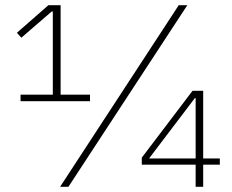

<svg xmlns="http://www.w3.org/2000/svg" viewBox="-20 -718 891 738"><path d="M59 -329V-354H183V-674H179L62 -573L45 -592L166 -698H213V-354H326V-329ZM211 0 667 -698H700L243 0ZM732 0V-85H525V-112L720 -369H761V-109H825V-85H761V0ZM732 -341H729L553 -109H732Z"/></svg>

Font: IBM Plex Sans Arabic ExtLt
Style: Regular
Weight: 200
Designer: Mike Abbink, Paul van der Laan, Pieter van Rosmalen, Wael Morcos, Khajak Apelian
Foundry: Bold Monday
Version: Version 1.2